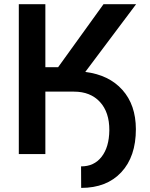

<svg xmlns="http://www.w3.org/2000/svg" viewBox="-20 -748 729 932"><path d="M71.3 0V-727.5H200.2V-421.9H262.2L482.4 -727.5H640.6L394 -398.9Q509.3 -384.3 574.2 -311.5Q639.2 -238.8 639.6 -121.1Q639.6 12.2 568.8 88.1Q498 164.1 374 164.1L373.5 59.6Q436.5 60.1 473.1 13.2Q509.8 -33.7 510.7 -115.7Q511.2 -203.1 465.1 -253.2Q418.9 -303.2 338.9 -303.2H200.2V0Z"/></svg>

Font: Inter Semi Bold
Style: Regular
Weight: 600
Designer: Rasmus Andersson
Foundry: rsms
Version: Version 4.000;git-e0f93cc